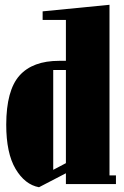

<svg xmlns="http://www.w3.org/2000/svg" viewBox="-20 -765 514 798"><path d="M435.1 -36.1H461.9V0H253.9V-44.9L142.1 13.2Q83.5 2.4 44.7 -63Q5.9 -128.4 5.9 -247.1Q6.3 -389.6 61 -450.9Q115.7 -512.2 226.1 -512.2H253.9V-682.1H157.2V-717.8L435.1 -745.1ZM201.2 -59.1 253.9 -86.9V-474.1H201.2Z"/></svg>

Font: Lletraferida
Style: Heavy
Weight: 900
Designer: Josep Patau Bellart
Foundry: Josep Patau Bellart
Version: Version 1.000